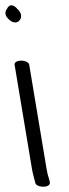

<svg xmlns="http://www.w3.org/2000/svg" viewBox="-70 -703 261 722"><path d="M-15.2 -460 49.8 -70C51.2 -61.3 53.1 -52.4 55.5 -43.2L63.3 -13.5L63.4 -13C68.1 -3.1 86 0.3 98.5 -1C109.7 -2.4 121.2 -8.4 116.8 -20.8L114.1 -31.3L113.9 -31.9C110.8 -40 107.6 -52.9 104.8 -70L39.8 -460C38.5 -468.2 24.9 -475 9.8 -475C-5.2 -475 -16.5 -468.2 -15.2 -460ZM-43.7 -669.7C-52.3 -659.6 -52.1 -644.4 -38.8 -632.3C-27 -619.2 -7.6 -611.8 3.9 -626.8C15.7 -640.9 6.9 -659.8 -4.6 -669.2C-16.1 -683.7 -34.5 -691.1 -43.7 -669.7Z"/></svg>

Font: MewTooHand
Style: BdWideLta
Weight: 400
Designer: Mew Too, Robert Jablonski
Version: Version 0.77